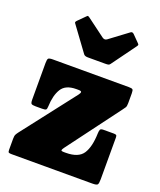

<svg xmlns="http://www.w3.org/2000/svg" viewBox="-145 -878 808 968"><g transform="rotate(20 259.5 -393.5)"><path d="M228.5 -420Q171.5 -420 149.8 -384.5Q128 -349 126 -290Q125.5 -275 121 -271.5Q116.5 -268 100.5 -268H66Q48.5 -268 43.2 -272Q38 -276 38 -294.5V-490Q38 -509.5 42.5 -514.8Q47 -520 67 -520H474Q490 -520 494.5 -516.2Q499 -512.5 499 -495.5V-442.5Q499 -425.5 494.5 -419Q490 -412.5 483.5 -403.5L272.5 -121Q265 -111 264 -105.5Q263 -100 280 -100H289Q356.5 -100 380.8 -137.2Q405 -174.5 407 -247Q407.5 -261.5 410.5 -267.8Q413.5 -274 429.5 -274H483Q493 -274 496.5 -271.2Q500 -268.5 500 -258.5V-35Q500 -12 495.2 -6Q490.5 0 467 0H35Q23.5 0 19.2 -2.2Q15 -4.5 15 -16V-75.5Q15 -91.5 19 -99Q23 -106.5 30 -115.5L249 -398Q257 -408.5 256.5 -414.2Q256 -420 239.5 -420ZM206 -598.5 110 -729.5Q104.5 -735 114 -744.5L151 -781.5Q156.5 -787 158.5 -786.8Q160.5 -786.5 167 -782L264.5 -709.5Q277.5 -700 289.5 -709L388 -782.5Q396.5 -789 406 -779.5L440.5 -744.5Q446 -739 446.2 -736.5Q446.5 -734 442 -727.5L348 -598.5Q344 -592.5 338.2 -591.2Q332.5 -590 321.5 -590H229Q212 -590 206 -598.5Z"/></g></svg>

Font: Besley* Narrow Fatface
Style: Regular
Weight: 900
Width: 4
Designer: Owen Earl
Foundry: indestructible type*
Version: Version 3.000; ttfautohint (v1.8.3)